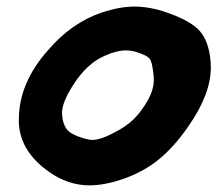

<svg xmlns="http://www.w3.org/2000/svg" viewBox="-20 -557 659 582"><path d="M304.7 -144.5Q345.7 -163.1 371.6 -183.6Q397.5 -204.1 419.9 -239.3Q446.3 -280.3 446.3 -314.5Q446.3 -328.1 443.4 -345.7Q440.4 -367.2 435.1 -376.5Q429.7 -385.7 414.1 -391.6Q385.7 -404.3 362.3 -404.3Q334 -404.3 296.9 -387.7Q243.2 -364.3 202.1 -299.8Q168 -247.1 168 -214.8Q168 -209 169.9 -195.3Q174.8 -170.9 188 -159.2Q201.2 -147.5 233.4 -137.7Q250 -132.8 260.7 -132.8Q277.3 -132.8 304.7 -144.5ZM129.9 -35.2Q40 -97.7 37.1 -186.5V-194.3Q37.1 -305.7 126 -405.3Q196.3 -487.3 287.1 -518.6Q342.8 -537.1 387.7 -537.1Q434.6 -537.1 487.3 -518.6Q541 -500 571.8 -476.1Q602.5 -452.1 613.3 -404.3Q619.1 -377.9 619.1 -352.5Q619.1 -271.5 550.8 -173.8Q509.8 -114.3 464.4 -76.2Q418.9 -38.1 356.4 -15.6Q297.9 4.9 251 4.9Q187.5 4.9 129.9 -35.2Z"/></svg>

Font: Essays1743
Style: BoldItalic
Weight: 700
Italic angle: -10°
Designer: Based on the typeface in a 1743 English translation of the essays of Montaigne.  PostScript/TrueType font designed by Jo
Version: Version 002.100